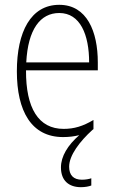

<svg xmlns="http://www.w3.org/2000/svg" viewBox="-20 -559 475 797"><path d="M267 133C267 86 311 28 364 -20C365 -21 366 -22 368 -23V-61C324 -35 288 -24 244 -24C140 -24 87 -110 88 -267H386V-300C386 -428 341 -539 226 -539C108 -539 50 -427 50 -263C50 -98 110 10 242 10C267 10 289 7 309 2C261 44 233 90 233 136C233 191 266 218 316 218C333 218 349 215 359 211V181C351 184 336 187 320 187C285 187 267 168 267 133ZM226 -505C313 -505 350 -415 350 -300H89C96 -437 147 -505 226 -505Z"/></svg>

Font: Noto Sans Myanmar Condensed ExtraLight
Style: Regular
Weight: 200
Width: 3
Designer: Monotype Design Team
Foundry: Monotype Imaging Inc.
Version: Version 2.107